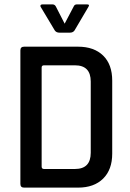

<svg xmlns="http://www.w3.org/2000/svg" viewBox="-20 -856 595 876"><path d="M251 -707Q237 -707 230 -717L166 -824Q163 -828 165 -832Q167 -836 174 -836H219Q230 -836 235 -826L275 -748L316 -826Q320 -836 331 -836H377Q391 -836 383 -824L320 -717Q313 -707 299 -707ZM181 -85H322Q394 -85 394 -159V-484Q394 -558 322 -558H181Q170 -558 170 -548V-96Q170 -85 181 -85ZM73 -17V-626Q73 -643 90 -643H336Q409 -643 450.5 -602.5Q492 -562 492 -488V-155Q492 -82 450.5 -41Q409 0 336 0H90Q73 0 73 -17Z"/></svg>

Font: Rajdhani Semibold
Style: Regular
Weight: 600
Designer: Satya Rajpurohit, Jyotish Sonowal
Foundry: Indian Type Foundry
Version: Version 1.200;PS 1.0;hotconv 1.0.78;makeotf.lib2.5.61930; tt